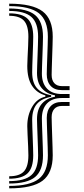

<svg xmlns="http://www.w3.org/2000/svg" viewBox="-20 -820 458 1043"><path d="M358 -330.5V-352.2H315.8Q289.5 -352.2 275 -368.2Q260.5 -384.2 260.5 -413.2Q260.5 -424.2 261.4 -452Q262.2 -479.8 263.4 -513.4Q264.5 -547 265.5 -576.4Q266.5 -605.8 266.5 -620.2Q266.5 -716.5 211.5 -758.2Q156.5 -800 30 -800V-786.8Q142.5 -786.8 191.2 -748.1Q240 -709.5 240 -620.2Q240 -606 239.1 -577.2Q238.2 -548.5 237 -515.6Q235.8 -482.8 234.9 -455.5Q234 -428.2 234 -417Q234 -376.5 255.1 -353.5Q276.2 -330.5 315.8 -330.5ZM30 177Q128.2 177 170.9 141.4Q213.5 105.8 213.5 23.5Q213.5 9.8 212.6 -18.4Q211.8 -46.5 210.5 -78.8Q209.2 -111 208.4 -137.9Q207.5 -164.8 207.5 -176Q207.5 -228.8 235.5 -258.1Q263.5 -287.5 315.8 -287.5H358V-309.2H315.8Q263.5 -309.2 235.5 -338.6Q207.5 -368 207.5 -420.5Q207.5 -432 208.4 -458.9Q209.2 -485.8 210.5 -517.9Q211.8 -550 212.6 -578.1Q213.5 -606.2 213.5 -620.2Q213.5 -702.5 170.9 -738.1Q128.2 -773.8 30 -773.8V-760.5Q114 -760.5 150.5 -728Q187 -695.5 187 -620.2Q187 -606.5 186.1 -579.1Q185.2 -551.8 184.1 -520.5Q183 -489.2 182 -462.8Q181 -436.2 181 -424.2Q181 -370 207.8 -339.9Q234.5 -309.8 278.8 -302V-294.8Q234.5 -287 207.8 -256.9Q181 -226.8 181 -172.5Q181 -160.5 182 -134Q183 -107.5 184.1 -76.2Q185.2 -45 186.1 -17.5Q187 10 187 23.5Q187 98.8 150.5 131.2Q114 163.8 30 163.8ZM30 150.8Q100 150.8 130.2 121.2Q160.5 91.8 160.5 23.5Q160.5 10 159.6 -16.8Q158.8 -43.5 157.6 -74.2Q156.5 -105 155.6 -131.1Q154.8 -157.2 154.8 -169.5Q154.8 -224.8 180.1 -254.8Q205.5 -284.8 257.8 -294V-302.8Q205.5 -312 180.1 -342Q154.8 -372 154.8 -427.2Q154.8 -439.2 155.6 -465.5Q156.5 -491.8 157.6 -522.4Q158.8 -553 159.6 -579.9Q160.5 -606.8 160.5 -620.2Q160.5 -688.2 130.2 -717.9Q100 -747.5 30 -747.5V-734.2Q85.8 -734.2 110 -707.8Q134.2 -681.2 134.2 -620.2Q134.2 -602.5 132.8 -571.1Q131.2 -539.8 129.8 -508.9Q128.2 -478 128.2 -461.8Q128.2 -393 154.2 -353.8Q180.2 -314.5 226.5 -302V-294.8Q180.8 -284.8 154.5 -239.4Q128.2 -194 128.2 -135Q128.2 -118.8 129.8 -87.8Q131.2 -56.8 132.8 -25.5Q134.2 5.8 134.2 23.5Q134.2 84.8 110 111.1Q85.8 137.5 30 137.5ZM30 203.2Q156.5 203.2 211.5 161.5Q266.5 119.8 266.5 23.5Q266.5 9.2 265.5 -20.1Q264.5 -49.5 263.4 -83.1Q262.2 -116.8 261.4 -144.5Q260.5 -172.2 260.5 -183.2Q260.5 -212.2 275 -228.4Q289.5 -244.5 315.8 -244.5H358V-266H315.8Q276.2 -266 255.1 -243Q234 -220 234 -179.5Q234 -168.2 234.9 -141Q235.8 -113.8 237 -81Q238.2 -48.2 239.1 -19.5Q240 9.2 240 23.5Q240 112.8 191.2 151.4Q142.5 190 30 190Z"/></svg>

Font: Big Shoulders Inline Text ExtraBold
Style: Regular
Weight: 800
Designer: Patric King
Foundry: XO Type Co
Version: Version 1.000